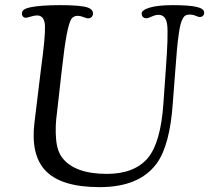

<svg xmlns="http://www.w3.org/2000/svg" viewBox="-20 -728 833 765"><path d="M678.7 -449.7 668.5 -316.9Q656.7 -148.4 604.5 -77.1Q535.6 17.6 377 17.6Q221.7 17.6 159.7 -49.8Q102.1 -112.3 117.2 -238.8L143.6 -455.6Q161.1 -583.5 159.2 -625Q157.2 -666.5 127.4 -666.5Q117.7 -666.5 102.5 -661.9Q87.4 -657.2 83.5 -657.2Q76.2 -657.2 71.8 -661.9Q67.4 -666.5 67.4 -673.8Q67.4 -683.6 75 -689.2Q82.5 -694.8 99.6 -698.7Q142.1 -707.5 219.7 -707.5Q276.9 -707.5 309.6 -702.6Q350.6 -696.8 350.6 -674.3Q350.6 -667 345.5 -660.9Q340.3 -654.8 330.6 -654.8Q325.7 -654.8 312.7 -659.9Q299.8 -665 289.6 -665Q272.9 -665 264.2 -652.1Q255.4 -639.2 246.1 -592Q236.8 -544.9 225.6 -443.4L207 -278.8Q199.2 -224.1 203.4 -174.6Q207.5 -125 229 -98.1Q279.3 -35.2 405.8 -35.2Q515.1 -35.2 568.8 -98.1Q620.6 -159.2 631.3 -318.8L640.6 -451.2Q650.9 -587.4 646.2 -628.2Q641.6 -668.9 611.3 -668.9Q599.1 -668.9 584.7 -662.1Q570.3 -655.3 564 -655.3Q554.2 -655.3 549.3 -660.6Q544.4 -666 544.4 -673.8Q544.4 -688 576.9 -697.8Q609.4 -707.5 668.5 -707.5Q731.9 -707.5 762.7 -700.7Q793.5 -693.8 793.5 -677.7Q793.5 -669.4 788.6 -664.8Q783.7 -660.2 775.4 -660.2Q771 -660.2 759.8 -665Q748.5 -669.9 735.4 -669.9Q726.1 -669.9 719.7 -666.7Q713.4 -663.6 708 -653.6Q702.6 -643.6 699 -629.4Q695.3 -615.2 691.7 -588.6Q688 -562 685.1 -530.5Q682.1 -499 678.7 -449.7Z"/></svg>

Font: Cooper*
Style: Italic
Weight: 400
Italic angle: -7°
Designer: Owen Earl
Foundry: indestructible type*
Version: Version 0.001